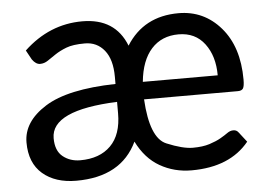

<svg xmlns="http://www.w3.org/2000/svg" viewBox="-43 -573 892 636"><g transform="rotate(-5 403.0 -255.0)"><path d="M434.1 -299.3H683.1Q683.1 -363.3 652.1 -404.5Q621.1 -445.8 565.4 -445.8Q509.3 -445.8 475.1 -408Q440.9 -370.1 434.1 -299.3ZM123.5 -139.2Q123.5 -97.2 147.5 -77.9Q171.4 -58.6 205.1 -58.6Q270 -58.6 306.6 -95.2Q343.3 -131.8 343.3 -202.6V-240.7Q123.5 -231.9 123.5 -139.2ZM389.2 -104.5Q335.9 7.8 186.5 7.8Q116.7 7.8 74.7 -28.3Q32.7 -64.5 32.7 -132.8Q32.7 -201.7 108.2 -249.3Q183.6 -296.9 343.3 -300.3V-324.2Q343.3 -381.8 318.6 -412.4Q293.9 -442.9 253.9 -442.9Q213.9 -442.9 191.9 -434.3Q169.9 -425.8 154.3 -415.3Q138.7 -404.8 126.5 -396.5Q114.3 -388.2 100.6 -388.2Q86.4 -388.2 74.2 -405.3L57.1 -436.5Q142.1 -516.6 251.5 -516.6Q360.8 -516.6 397.5 -422.9Q455.6 -515.6 571.3 -515.6Q655.8 -515.6 711.4 -451.2Q767.1 -386.7 767.1 -277.8Q767.1 -255.9 762.5 -248.5Q757.8 -241.2 745.1 -241.2H433.1Q440.4 -111.8 493.7 -89.6Q546.9 -67.4 580.1 -67.4Q613.3 -67.4 636 -74.7Q658.7 -82 673.6 -90.6Q688.5 -99.1 698.2 -106.2Q708 -113.3 718.8 -113.3Q729.5 -113.3 735.8 -104.5L761.2 -71.8Q697.3 6.8 569.8 6.8Q512.2 6.8 464.8 -20.3Q417.5 -47.4 389.2 -104.5Z"/></g></svg>

Font: Lato-Medium
Style: Regular
Weight: 500
Designer: Lukasz Dziedzic
Foundry: tyPoland Lukasz Dziedzic
Version: Version 2.006; 2014-01-15